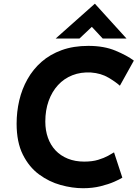

<svg xmlns="http://www.w3.org/2000/svg" viewBox="-20 -984 740 1017"><path d="M628 -43Q616 -35 585.5 -21.5Q555 -8 512.5 2.5Q470 13 420 13Q363 13 301.5 -4Q240 -21 187 -60Q134 -99 101 -165Q68 -231 68 -329Q68 -392 82 -452Q96 -512 125.5 -564.5Q155 -617 200 -656.5Q245 -696 307 -718.5Q369 -741 448 -741Q531 -741 592 -715.5Q653 -690 689 -663L615 -530Q593 -550 554 -573Q515 -596 462 -600Q408 -603 363.5 -585.5Q319 -568 287 -533Q255 -498 237.5 -449Q220 -400 220 -340Q220 -293 234 -254Q248 -215 274.5 -187Q301 -159 339.5 -143.5Q378 -128 426 -128Q469 -128 500 -137.5Q531 -147 552 -158.5Q573 -170 584 -177ZM524 -780 455 -854 490 -864 401 -780H275L482 -964H483L650 -780Z"/></svg>

Font: Josefin Sans Thin
Style: Bold Italic
Weight: 700
Italic angle: -7°
Version: Version 2.000